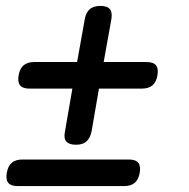

<svg xmlns="http://www.w3.org/2000/svg" viewBox="-20 -585 640 650"><path d="M237 -95Q214 -95 204.5 -106Q195 -117 200 -140L225 -285H80Q57 -285 48 -296Q39 -307 43 -330Q47 -353 60 -364Q73 -375 96 -375H241L267 -520Q271 -543 284 -554Q297 -565 320 -565Q343 -565 352 -554Q361 -543 357 -520L331 -375H476Q499 -375 508 -364Q517 -353 513 -330Q509 -307 496 -296Q483 -285 460 -285H315L290 -140Q285 -117 272.5 -106Q260 -95 237 -95ZM40 45Q17 45 8 34Q-1 23 3 0Q7 -23 20 -34Q33 -45 56 -45H416Q439 -45 448 -34Q457 -23 453 0Q449 23 436 34Q423 45 400 45Z"/></svg>

Font: Maple Mono Normal NL
Style: Italic
Weight: 400
Italic angle: -10°
Monospace: yes
Designer: subframe7536
Version: Version 7.000